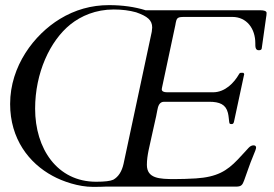

<svg xmlns="http://www.w3.org/2000/svg" viewBox="-20 -728 1069 749"><path d="M117 -304C117 -443.2 174.7 -568.6 255 -633C296.1 -665.7 353.2 -691 423.5 -691C455.8 -691 485 -687.3 511 -680C555.2 -664.5 573.7 -649.4 573.7 -620.6C573.7 -618.4 573.1 -612.9 572 -604L462 -89C455.3 -59 442 -38.3 422 -27C410.7 -21.7 388.3 -19 355 -19C203 -19 117 -148.2 117 -304ZM553 -85C553 -123.3 564.6 -161.2 572.5 -200C579.6 -235.2 588.9 -269.1 593.5 -297C596.4 -314.2 601.9 -331 620 -331H796C836.8 -331 860.9 -320.5 869 -288C872.4 -274.6 872.1 -266.1 874 -253.5C875.3 -245.1 875.3 -244 884.5 -244C888.8 -244 891.7 -247.3 893 -254L932 -436C932 -436.7 932.2 -437 932.5 -437C933.2 -437 931.9 -444 928 -444H920C916.7 -444 914 -442 912 -438C893.7 -406 858.8 -368 811 -368H632C618 -368 611 -372 611 -380C611 -381.3 611.3 -383.3 612 -386L664 -630C669.4 -661.2 670.4 -662 707 -662H886C943 -662 976 -615.9 976 -559.5C976 -546.3 975.6 -532 989.5 -532C996.5 -532 1000.3 -534.3 1001 -539C1010.3 -607.7 1015.8 -646.7 1017.5 -656C1019.2 -665.3 1020 -672.7 1020 -678C1019.3 -684.7 1011 -688 995 -688H548C505.3 -701.3 457.7 -708 405 -708C336.3 -708 272.5 -690 213.5 -654C113.7 -593.1 19.5 -470.9 19.5 -322.4C19.5 -186.4 93 -91.6 185 -42C224.8 -20 287.2 1 342 1C363.3 1 380 0.7 392 0H901C922.3 0 926 -7.4 932.5 -24.5C942.8 -51.8 954.3 -88.4 967 -118C975 -136.7 979 -148 979 -152C979 -158 975.7 -161 969 -161C962.3 -161 956 -157.8 950 -151.5C930.9 -131.4 933.2 -132.3 907 -105C865 -61.2 826.6 -37.4 744 -32C714.3 -30.3 686.7 -29.4 661.1 -29.4C602 -29.4 553 -31.6 553 -85Z"/></svg>

Font: fbb
Style: Italic
Weight: 400
Italic angle: -12°
Designer: David J. Perry, Michael Sharpe
Version: Version 0.991